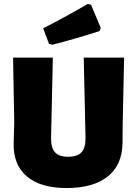

<svg xmlns="http://www.w3.org/2000/svg" viewBox="-20 -938 693 970"><path d="M423 -918 440 -914 489 -797 483 -781Q351 -739 245 -712L228 -716L198 -795Q316 -855 423 -918ZM607 -647 600 -319 599 -216Q598 -106 525 -47Q452 12 316 12Q185 12 115.5 -47Q46 -106 49 -216L52 -319L46 -647H247L238 -243Q237 -192 257.5 -169Q278 -146 324 -146Q371 -146 392 -169Q413 -192 412 -243L403 -647Z"/></svg>

Font: Alegreya Sans Black
Style: Regular
Weight: 900
Designer: Juan Pablo del Peral
Foundry: Huerta Tipografica
Version: Version 2.007